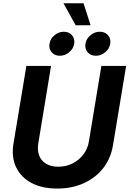

<svg xmlns="http://www.w3.org/2000/svg" viewBox="-20 -1124 779 1155"><path d="M324.2 10.3Q231.9 10.3 168.2 -24.2Q104.5 -58.6 76.2 -119.6Q47.9 -180.7 61 -259.8L138.7 -727.5H287.1L210.4 -262.2Q203.6 -219.7 215.8 -188Q228 -156.2 257.6 -138.7Q287.1 -121.1 330.6 -121.1Q377.9 -121.1 417 -141.1Q456.1 -161.1 481.9 -195.3Q507.8 -229.5 514.6 -272L589.8 -727.5H738.8L659.7 -250Q646.5 -170.9 600.6 -112.3Q554.7 -53.7 483.6 -21.7Q412.6 10.3 324.2 10.3ZM556.6 -788.6Q525.4 -788.6 507.3 -809.6Q489.3 -830.6 494.1 -860.8Q499 -891.1 524.2 -912.1Q549.3 -933.1 580.6 -933.1Q611.8 -933.1 629.9 -912.1Q647.9 -891.1 643.1 -860.8Q638.2 -830.6 612.8 -809.6Q587.4 -788.6 556.6 -788.6ZM339.8 -788.6Q308.6 -788.6 290.8 -809.6Q272.9 -830.6 277.8 -860.8Q282.7 -891.1 307.9 -912.1Q333 -933.1 363.8 -933.1Q395 -933.1 413.1 -912.1Q431.2 -891.1 426.3 -860.8Q421.4 -830.6 396.2 -809.6Q371.1 -788.6 339.8 -788.6ZM435.1 -972.2 361.8 -1104.5H482.4L524.9 -972.2Z"/></svg>

Font: Inter 18pt
Style: Bold Italic
Weight: 700
Italic angle: -9.3988°
Designer: Rasmus Andersson
Foundry: rsms
Version: Version 4.001;git-66647c0bb